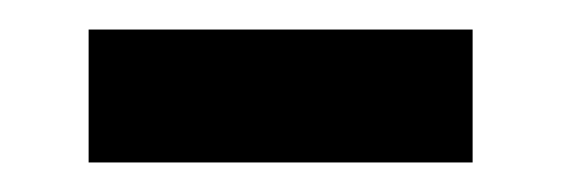

<svg xmlns="http://www.w3.org/2000/svg" viewBox="-20 -385 380 130"><path d="M40 -275V-365H300V-275Z"/></svg>

Font: Tektur
Style: Regular
Weight: 400
Designer: Adam Jagosz
Foundry: Adam Jagosz
Version: Version 1.005;gftools[0.9.30]